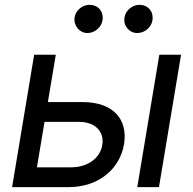

<svg xmlns="http://www.w3.org/2000/svg" viewBox="-20 -771 796 791"><path d="M29.8 0H261C390.3 0 474.1 -77.8 491.1 -177.2C507.1 -277.7 448.9 -350.5 319.6 -350.5H177.2L209.9 -545.5H120.7ZM132.1 -81.7 163.4 -268.8H306.5C370.4 -268.8 410.9 -230.1 401.3 -173.3C392.8 -119 339.8 -81.7 274.5 -81.7ZM287.3 -699.2C282.3 -665.5 307.5 -634.9 339.8 -634.9C371.8 -634.9 397.7 -659.4 402.3 -687.1C408 -723.4 384.6 -751.1 348.4 -751.1C320.7 -751.1 291.5 -729.4 287.3 -699.2ZM492.9 -699.2C486.9 -664.1 513.1 -634.9 545.5 -634.9C577.4 -634.9 603.3 -659.4 608 -687.1C613.6 -723.4 590.2 -751.1 554 -751.1C526.3 -751.1 497.9 -729.4 492.9 -699.2ZM545.5 0H634.9L725.9 -545.5H636.4Z"/></svg>

Font: Margiela Sans Text
Style: Italic
Weight: 400
Italic angle: -9.39999°
Designer: Stefan Endress, Andreas Faust
Version: Version 1.100;FEAKit 1.0